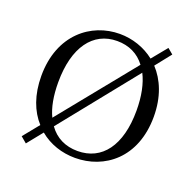

<svg xmlns="http://www.w3.org/2000/svg" viewBox="-105 -649 800 786"><g transform="rotate(20 295.0 -256.5)"><path d="M294 14C421 14 540 -74 540 -255C540 -341 512 -407 470 -452L524 -520L500 -540L446 -474C403 -508 349 -526 294 -526C170 -526 50 -435 50 -255C50 -172 75 -108 115 -64L59 5L85 27L139 -40C182 -4 237 14 294 14ZM151 -109C133 -146 124 -195 124 -254C124 -407 189 -495 294 -495C345 -495 387 -475 416 -436ZM294 -16C241 -16 198 -37 169 -78L434 -408C454 -369 465 -317 465 -254C465 -101 400 -16 294 -16Z"/></g></svg>

Font: Noto Serif KR Light
Style: Regular
Weight: 300
Designer: Ryoko NISHIZUKA 西塚涼子 (kana & ideographs); Frank Grießhammer (Latin, Greek & Cyrillic); Wenlong ZHANG 张文龙 (bopomofo); San
Foundry: Adobe
Version: Version 2.001;hotconv 1.1.0;makeotfexe 2.6.0